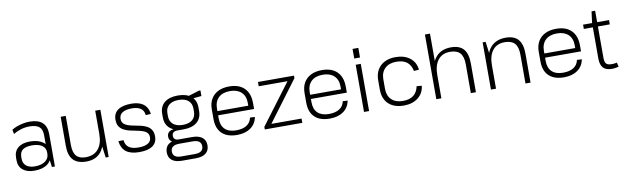

<svg xmlns="http://www.w3.org/2000/svg" viewBox="-51 -1359 7044 2163"><g transform="rotate(-10 3471.5 -277.5)"><path d="M415 -173V-369Q415 -435 380 -464.5Q345 -494 269 -494Q220 -494 172.5 -480Q125 -466 84 -440L74 -490Q99 -507 133.5 -519.5Q168 -532 206 -539.5Q244 -547 279 -547Q377 -547 425.5 -502.5Q474 -458 474 -369V0H440ZM239 7Q156 7 108 -32.5Q60 -72 60 -143V-175Q60 -246 108.5 -286Q157 -326 244 -326Q336 -326 390 -288Q444 -250 444 -180V-146Q444 -74 389 -33.5Q334 7 239 7ZM254 -40Q328 -40 371.5 -71.5Q415 -103 415 -156V-172Q415 -223 374 -251Q333 -279 259 -279Q192 -279 155.5 -254Q119 -229 119 -167V-153Q119 -98 154.5 -69Q190 -40 254 -40Z M693 -208Q693 -122 727.5 -82Q762 -42 835 -42Q929 -42 979.5 -102.5Q1030 -163 1030 -275L1061 -339V-275Q1061 -140 1003 -66.5Q945 7 835 7Q733 7 684 -45.5Q635 -98 635 -208V-540H693ZM1089 0H1055L1030 -184V-540H1089Z M1441 6Q1342 6 1290 -33.5Q1238 -73 1227 -156L1286 -158Q1292 -101 1330 -74Q1368 -47 1441 -47Q1510 -47 1548 -70Q1586 -93 1586 -137Q1586 -172 1567 -191Q1548 -210 1517 -220Q1486 -230 1449 -237Q1412 -244 1374.5 -252.5Q1337 -261 1306 -277.5Q1275 -294 1256 -322.5Q1237 -351 1237 -400Q1237 -472 1289 -509.5Q1341 -547 1441 -547Q1501 -547 1543.5 -530Q1586 -513 1610.5 -479Q1635 -445 1641 -395L1582 -392Q1578 -443 1542 -468.5Q1506 -494 1441 -494Q1370 -494 1332.5 -470Q1295 -446 1295 -400Q1295 -365 1314.5 -345.5Q1334 -326 1365 -315.5Q1396 -305 1433 -298.5Q1470 -292 1507 -283.5Q1544 -275 1575 -259Q1606 -243 1625 -214Q1644 -185 1644 -137Q1644 -67 1592.5 -30.5Q1541 6 1441 6Z M1975 -160Q1877 -160 1822 -205.5Q1767 -251 1767 -333V-373Q1767 -457 1822 -502Q1877 -547 1975 -547Q2073 -547 2127.5 -502Q2182 -457 2182 -373V-333Q2182 -251 2127.5 -205.5Q2073 -160 1975 -160ZM1897 185Q1821 185 1781.5 154Q1742 123 1742 63Q1742 4 1781 -27Q1820 -58 1897 -58H2053Q2128 -58 2168 -27Q2208 4 2208 63Q2208 123 2168 154Q2128 185 2053 185ZM2051 136Q2148 136 2148 63Q2148 -9 2051 -9H1900Q1800 -9 1800 63Q1800 138 1900 136ZM1875 -36Q1834 -36 1811 -55.5Q1788 -75 1788 -109Q1788 -143 1810.5 -162Q1833 -181 1876 -181H1975V-160H1902Q1873 -160 1857 -146.5Q1841 -133 1842 -109Q1842 -84 1856.5 -71Q1871 -58 1900 -58H1975V-36ZM1975 -211Q2047 -211 2085.5 -244Q2124 -277 2124 -336V-371Q2124 -430 2085.5 -463Q2047 -496 1975 -496Q1904 -496 1865 -463Q1826 -430 1826 -371V-336Q1826 -278 1865 -244.5Q1904 -211 1975 -211ZM2086 -518 2219 -559H2237V-495L2086 -480Z M2557 7Q2483 7 2431.5 -18.5Q2380 -44 2353 -93.5Q2326 -143 2326 -215V-325Q2326 -395 2354.5 -444.5Q2383 -494 2436 -520.5Q2489 -547 2563 -547Q2675 -547 2735.5 -486.5Q2796 -426 2796 -316V-248H2373V-296H2749L2738 -277V-329Q2738 -407 2691.5 -450.5Q2645 -494 2563 -494Q2478 -494 2431.5 -449.5Q2385 -405 2385 -324V-210Q2385 -130 2429.5 -88Q2474 -46 2557 -46Q2632 -46 2677.5 -75.5Q2723 -105 2734 -161L2790 -158Q2774 -79 2713 -36Q2652 7 2557 7Z M2875 -30 3240 -516 3254 -491H2892V-540H3304V-511L2939 -23L2925 -49H3304V0H2875Z M3618 7Q3544 7 3492.5 -18.5Q3441 -44 3414 -93.5Q3387 -143 3387 -215V-325Q3387 -395 3415.5 -444.5Q3444 -494 3497 -520.5Q3550 -547 3624 -547Q3736 -547 3796.5 -486.5Q3857 -426 3857 -316V-248H3434V-296H3810L3799 -277V-329Q3799 -407 3752.5 -450.5Q3706 -494 3624 -494Q3539 -494 3492.5 -449.5Q3446 -405 3446 -324V-210Q3446 -130 3490.5 -88Q3535 -46 3618 -46Q3693 -46 3738.5 -75.5Q3784 -105 3795 -161L3851 -158Q3835 -79 3774 -36Q3713 7 3618 7Z M4068 -540V0H4010V-540ZM4072 -722V-612H4006V-722Z M4465 7Q4392 7 4339 -19.5Q4286 -46 4257.5 -96Q4229 -146 4229 -216V-324Q4229 -393 4258 -443Q4287 -493 4340 -520Q4393 -547 4465 -547Q4566 -547 4629.5 -497.5Q4693 -448 4702 -362L4644 -357Q4630 -426 4586.5 -460Q4543 -494 4465 -494Q4382 -494 4335 -448.5Q4288 -403 4288 -324V-216Q4288 -136 4334.5 -91Q4381 -46 4465 -46Q4541 -46 4585.5 -80.5Q4630 -115 4644 -183L4702 -178Q4693 -93 4629 -43Q4565 7 4465 7Z M5232 -330Q5232 -418 5195.5 -458.5Q5159 -499 5081 -499Q4992 -499 4943.5 -438.5Q4895 -378 4895 -265L4863 -201L4864 -265Q4864 -401 4925.5 -474Q4987 -547 5101 -547Q5197 -547 5243.5 -494Q5290 -441 5290 -330V0H5232ZM4837 -740H4895V-356V0H4837Z M5857 -330Q5857 -418 5820.5 -458.5Q5784 -499 5706 -499Q5617 -499 5568.5 -438.5Q5520 -378 5520 -265L5489 -201V-265Q5489 -401 5550.5 -474Q5612 -547 5726 -547Q5822 -547 5868.5 -494Q5915 -441 5915 -330V0H5857ZM5462 -540H5496L5520 -356V0H5462Z M6297 7Q6223 7 6171.5 -18.5Q6120 -44 6093 -93.5Q6066 -143 6066 -215V-325Q6066 -395 6094.5 -444.5Q6123 -494 6176 -520.5Q6229 -547 6303 -547Q6415 -547 6475.5 -486.5Q6536 -426 6536 -316V-248H6113V-296H6489L6478 -277V-329Q6478 -407 6431.5 -450.5Q6385 -494 6303 -494Q6218 -494 6171.5 -449.5Q6125 -405 6125 -324V-210Q6125 -130 6169.5 -88Q6214 -46 6297 -46Q6372 -46 6417.5 -75.5Q6463 -105 6474 -161L6530 -158Q6514 -79 6453 -36Q6392 7 6297 7Z M6847 7Q6778 7 6746 -27.5Q6714 -62 6714 -135V-540L6731 -671H6772V-135Q6772 -83 6789.5 -64.5Q6807 -46 6853 -46Q6868 -46 6883 -47.5Q6898 -49 6912 -53L6923 -4Q6910 -1 6897.5 1.5Q6885 4 6872 5.5Q6859 7 6847 7ZM6611 -540H6908V-491H6611Z"/></g></svg>

Font: Pathway Extreme 8pt Thin 12pt Thin
Style: Regular
Weight: 250
Version: Version 1.001;gftools[0.9.26]